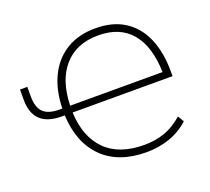

<svg xmlns="http://www.w3.org/2000/svg" viewBox="-122 -869 1132 1033"><g transform="rotate(-20 444.0 -352.5)"><path d="M553 8Q391 8 301 -81.5Q211 -171 204 -329H187Q25 -329 25 -483V-542H67V-486Q67 -424 96 -396Q125 -368 186 -368H204Q207 -475 245.5 -552.5Q284 -630 353 -671.5Q422 -713 518 -713Q618 -713 685.5 -669Q753 -625 787 -545Q821 -465 821 -357V-329H249Q255 -188 332 -110.5Q409 -33 554 -33Q615 -33 669 -51.5Q723 -70 774 -115L795 -80Q746 -35 683.5 -13.5Q621 8 553 8ZM519 -672Q394 -672 323.5 -592Q253 -512 249 -368H778Q774 -516 708.5 -594Q643 -672 519 -672Z"/></g></svg>

Font: Nunito Sans ExtraLight
Style: Regular
Weight: 200
Designer: Vernon Adams
Foundry: Vernon Adams
Version: Version 3.006; ttfautohint (v1.8.3)